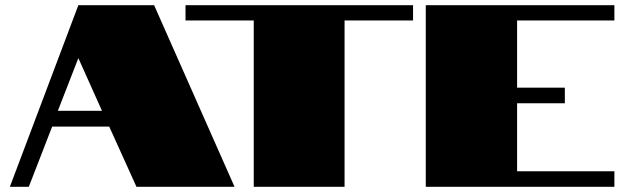

<svg xmlns="http://www.w3.org/2000/svg" viewBox="-20 -720 2417 740"><path d="M282 -700H574L884 0H506L401 -232H181L91 0H18ZM373 -293 282 -496 203 -293Z M958 -641H695V-700H1572V-641H1308V0H958Z M1621 -700H2348V-641H1973V-382H2157V-322H1973V-60H2348V0H1621Z"/></svg>

Font: Notable
Style: Regular
Weight: 400
Designer: Multiple Designers
Foundry: Google, Inc.
Version: Version 1.100